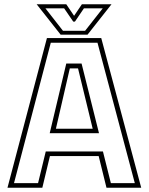

<svg xmlns="http://www.w3.org/2000/svg" viewBox="-20 -878 696 898"><path d="M15 0 199.5 -700H453.5L640.5 0H478L441.5 -148H213.5L178 0ZM45.5 -21.5H158L194 -169.5H461.5L498.5 -21.5H610.5L436 -678H217.5ZM212.5 -255 290 -581H361.5L443 -255ZM241.5 -276H413.5L345 -558H306.5ZM263.5 -716 151.5 -858H290L326.5 -804L363 -858H501.5L389.5 -716ZM274.5 -734H378L460.5 -839H372.5L330.5 -777H322.5L280 -839H192.5Z"/></svg>

Font: Tourney ExtraLight
Style: Regular
Weight: 250
Designer: Tyler Finck
Foundry: Etcetera Type Co
Version: Version 1.015